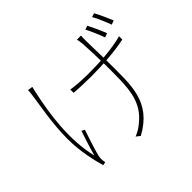

<svg xmlns="http://www.w3.org/2000/svg" viewBox="-184 -1059 1368 1368"><g transform="rotate(-45 500.0 -375.0)"><path d="M729 -755H688C691 -740 694 -726 696 -705C698 -678 704 -530 704 -476C704 -260 710 -123 572 -16C551 2 519 20 495 29L525 52C750 -71 732 -252 732 -476C732 -529 727 -677 727 -706C727 -728 728 -744 729 -755ZM403 -537V-504C440 -500 520 -497 573 -497C692 -497 819 -506 917 -527V-560C815 -532 692 -525 574 -525C519 -525 441 -530 403 -537ZM225 -742 187 -747C187 -736 186 -717 183 -699C172 -614 140 -461 140 -300C140 -173 170 -52 188 10L213 5C212 -2 210 -12 209 -21C208 -33 209 -49 212 -62C222 -104 256 -208 274 -261L251 -273C230 -210 206 -137 192 -83C142 -287 175 -515 214 -694C218 -711 222 -730 225 -742ZM810 -773 781 -763C800 -727 826 -667 841 -624L872 -636C856 -678 828 -739 810 -773ZM907 -802 878 -792C899 -757 922 -700 939 -655L970 -667C952 -709 926 -768 907 -802Z"/></g></svg>

Font: Source Han Sans JP VF
Style: Regular
Weight: 250
Designer: Ryoko NISHIZUKA 西塚涼子 (kana, bopomofo & ideographs); Paul D. Hunt (Latin, Greek & Cyrillic); Sandoll Communications 산돌커뮤니
Foundry: Adobe
Version: Version 2.004;hotconv 1.0.118;makeotfexe 2.5.65603